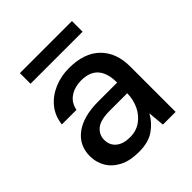

<svg xmlns="http://www.w3.org/2000/svg" viewBox="-187 -793 931 931"><g transform="rotate(-45 278.5 -327.5)"><path d="M235 12Q172 12 131.5 -9.5Q91 -31 71 -66Q51 -101 51 -142Q51 -216 108 -258.5Q165 -301 267 -301H397Q397 -432 281 -432Q237 -432 204.5 -410.5Q172 -389 164 -347H64Q70 -400 100.5 -437.5Q131 -475 178.5 -495.5Q226 -516 281 -516Q386 -516 441.5 -461Q497 -406 497 -312V0H410L402 -85Q380 -44 340 -16Q300 12 235 12ZM254 -69Q297 -69 328.5 -91.5Q360 -114 377 -150Q394 -186 395 -227V-230H276Q211 -230 183.5 -207Q156 -184 156 -149Q156 -112 182 -90.5Q208 -69 254 -69ZM96 -594V-667H453V-594Z"/></g></svg>

Font: DM Sans Medium
Style: Regular
Weight: 500
Designer: Colophon Foundry, Jonny Pinhorn
Foundry: Colophon Foundry
Version: Version 4.004; ttfautohint (v1.8.4.7-5d5b)